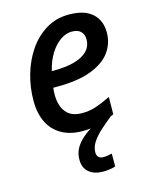

<svg xmlns="http://www.w3.org/2000/svg" viewBox="-116 -624 726 924"><g transform="rotate(-15 247.0 -162.5)"><path d="M280 224Q239 224 212.5 202.5Q186 181 186 139Q186 108 199.5 83.5Q213 59 236.5 38.5Q260 18 290 0L385 -23Q355 1 328 25.5Q301 50 285 74.5Q269 99 269 125Q269 141 277.5 149Q286 157 301 157Q313 157 323 155Q333 153 344 151V215Q329 220 313 222Q297 224 280 224ZM236 10Q177 10 134 -14Q91 -38 68.5 -83Q46 -128 46 -192Q46 -257 64 -320.5Q82 -384 117 -435.5Q152 -487 202.5 -518Q253 -549 317 -549Q394 -549 433 -514Q472 -479 472 -419Q472 -364 440.5 -321Q409 -278 343 -253Q277 -228 173 -228H154Q153 -219 152.5 -210.5Q152 -202 152 -194Q152 -138 178 -106Q204 -74 257 -74Q295 -74 327.5 -85Q360 -96 401 -116L400 -30Q362 -12 324.5 -1Q287 10 236 10ZM179 -307Q235 -307 277.5 -318Q320 -329 344.5 -352.5Q369 -376 369 -412Q369 -436 354.5 -451Q340 -466 309 -466Q281 -466 253 -447Q225 -428 202.5 -392.5Q180 -357 168 -307Z"/></g></svg>

Font: Noto Sans Display Medium
Style: Italic
Weight: 500
Italic angle: -12°
Designer: Monotype Design Team
Foundry: Monotype Imaging Inc.
Version: Version 2.003